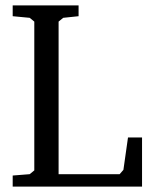

<svg xmlns="http://www.w3.org/2000/svg" viewBox="-20 -691 560 711"><path d="M27 0V-41L90 -46L107 -60V-611L90 -625L27 -631V-671H271V-631L214 -625L197 -611V-46H423L437 -62L454 -182H506V0Z"/></svg>

Font: Khartiya
Style: Regular
Weight: 500
Version: Version 1.0.1